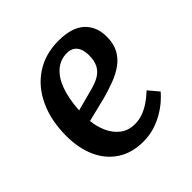

<svg xmlns="http://www.w3.org/2000/svg" viewBox="-146 -647 784 784"><g transform="rotate(-45 246.0 -254.5)"><path d="M297 -523Q374 -523 411.5 -488.5Q449 -454 449 -395Q449 -355 434 -327Q419 -299 392.5 -280Q366 -261 332.5 -248.5Q299 -236 263 -226L157 -200Q160 -166 174 -134Q188 -102 214 -81.5Q240 -61 278 -61Q300 -61 321 -68Q342 -75 363.5 -89Q385 -103 409 -125L446 -81Q434 -67 416 -51Q398 -35 372.5 -20Q347 -5 317 4.5Q287 14 252 14Q186 14 139.5 -16.5Q93 -47 69 -101Q45 -155 45 -225Q45 -313 76 -380.5Q107 -448 164 -485.5Q221 -523 297 -523ZM344 -392Q344 -412 338.5 -428Q333 -444 320 -453.5Q307 -463 286 -463Q249 -463 221 -439.5Q193 -416 176.5 -371.5Q160 -327 156 -262L246 -286Q279 -294 300.5 -306.5Q322 -319 333 -339.5Q344 -360 344 -392Z"/></g></svg>

Font: Literata Medium
Style: Italic
Weight: 500
Italic angle: -2°
Designer: Latin by Veronika Burian and Jose Scaglione. Greek by Irene Vlachou. Cyrillic by Vera Evstafieva
Foundry: TypeTogether
Version: Version 3.103;gftools[0.9.29]